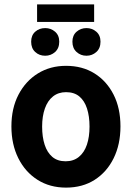

<svg xmlns="http://www.w3.org/2000/svg" viewBox="-20 -840 600 875"><path d="M281 15Q207 15 151 -20.5Q95 -56 63.5 -119Q32 -182 32 -264Q32 -347 64.5 -409Q97 -471 153 -505.5Q209 -540 281 -540Q355 -540 410.5 -505.5Q466 -471 497.5 -409Q529 -347 529 -264Q529 -182 498 -119Q467 -56 411.5 -20.5Q356 15 281 15ZM279 -105Q315 -105 339.5 -125Q364 -145 376 -180.5Q388 -216 388 -263Q388 -310 376.5 -345.5Q365 -381 341.5 -400.5Q318 -420 281 -420Q246 -420 221.5 -400.5Q197 -381 184.5 -345.5Q172 -310 172 -263Q172 -216 183.5 -180.5Q195 -145 218.5 -125Q242 -105 279 -105ZM149 -740V-820H409V-740ZM186 -586Q159 -586 140.5 -603Q122 -620 122 -650Q122 -679 140.5 -695.5Q159 -712 186 -712Q212 -712 231 -695.5Q250 -679 250 -650Q250 -620 231 -603Q212 -586 186 -586ZM374 -586Q348 -586 329 -603Q310 -620 310 -650Q310 -679 329 -695.5Q348 -712 374 -712Q400 -712 419 -695.5Q438 -679 438 -650Q438 -620 419 -603Q400 -586 374 -586Z"/></svg>

Font: Ubuntu Sans Mono
Style: Regular
Weight: 400
Monospace: yes
Designer: Dalton Maag Ltd
Foundry: Dalton Maag Ltd
Version: Version 1.006